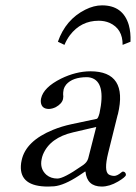

<svg xmlns="http://www.w3.org/2000/svg" viewBox="-20 -684 506 714"><path d="M436 -517.1Q436.5 -577.1 387.2 -599.1Q368.7 -606.9 347.2 -606.9Q280.8 -606.9 239.7 -552.7Q227.5 -536.1 219.7 -517.1L195.3 -528.8Q224.1 -611.3 296.9 -647.9Q329.1 -664.1 359.4 -664.1Q437.5 -664.1 459 -590.8Q466.8 -563 465.3 -528.8ZM337.9 -211.9 252 -191.9Q165.5 -171.9 139.6 -108.9Q136.2 -100.1 134.8 -91.8Q127.4 -56.2 152.8 -33.7Q169.4 -20 193.4 -20Q216.8 -20 282.7 -65.9Q287.6 -69.3 290 -70.8Q304.2 -81.1 308.1 -95.2ZM297.9 -45.9H295.9L273.4 -30.8Q218.3 5.4 181.2 8.8Q170.4 9.8 158.7 9.8Q53.7 9.8 57.6 -67.4Q58.1 -77.6 60.5 -87.9Q75.7 -159.7 177.2 -201.2Q209.5 -214.4 246.1 -222.2L340.3 -242.2Q345.2 -244.6 350.1 -263.2Q375 -379.4 317.9 -395Q310.5 -397 303.2 -397Q250 -397 226.1 -369.6Q219.2 -360.8 216.8 -352.1Q214.4 -339.4 214.8 -333Q216.3 -326.2 214.4 -315.9Q210.4 -298.3 187.5 -285.6Q174.8 -279.3 162.1 -278.8Q134.3 -278.8 131.8 -304.7Q131.3 -311.5 132.8 -317.9Q141.6 -358.9 207 -391.6Q262.2 -418.5 315.9 -418.9Q456.5 -418.9 418.5 -259.3Q418 -257.3 417.5 -256.8L382.3 -115.2Q365.7 -47.9 384.3 -35.2Q392.6 -30.3 404.3 -29.8Q416 -29.8 432.1 -43.5Q435.1 -45.9 437 -45.9Q444.8 -45.9 447.8 -37.6Q448.2 -34.7 448.2 -33.2Q446.8 -25.4 418.9 -8.8Q387.2 9.8 357.9 9.8Q303.2 9.3 297.9 -45.9Z"/></svg>

Font: Linux Libertine Display Slanted O
Style: Slanted
Weight: 400
Designer: Philipp H. Poll
Foundry: Philipp H. Poll
Version: Version 5.0.9